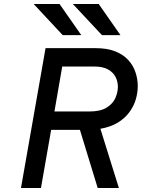

<svg xmlns="http://www.w3.org/2000/svg" viewBox="-20 -941 710 961"><path d="M85 0 208 -700H458.5Q516.5 -700 556.8 -684Q597 -668 622 -640.5Q647 -613 658.2 -579Q669.5 -545 669.5 -510Q669.5 -477 659.5 -443Q649.5 -409 627.2 -379Q605 -349 569.5 -327.2Q534 -305.5 482.5 -296.5L575 0H469L380 -291H236L185 0ZM252.5 -383H427Q483.5 -383 514.5 -402.8Q545.5 -422.5 557.8 -451.2Q570 -480 570 -507Q570 -532.5 558.5 -555.5Q547 -578.5 521.2 -593.2Q495.5 -608 452 -608H291.5ZM294 -765 148.5 -921H278L387 -765ZM490.5 -765 344.5 -921H474L583 -765Z"/></svg>

Font: Overpass Medium
Style: Italic
Weight: 500
Italic angle: -10°
Designer: Delve Withrington, Dave Bailey, Thomas Jockin
Foundry: Delve Fonts LLC
Version: Version 4.000